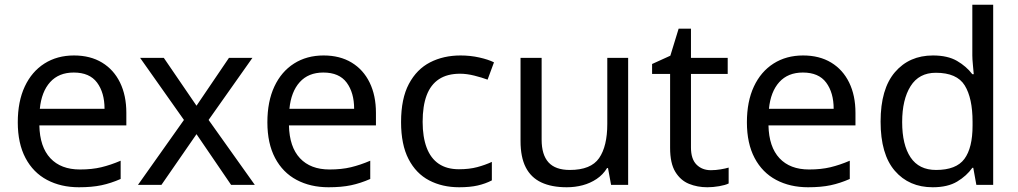

<svg xmlns="http://www.w3.org/2000/svg" viewBox="-20 -780 4295 810"><path d="M313 10Q237 10 178.5 -21Q120 -52 87.5 -113.5Q55 -175 55 -264Q55 -352 84.5 -415Q114 -478 167.5 -512Q221 -546 292 -546Q361 -546 410.5 -516Q460 -486 486.5 -431.5Q513 -377 513 -304V-251H146Q148 -160 192.5 -112.5Q237 -65 317 -65Q368 -65 407.5 -74.5Q447 -84 489 -102V-25Q448 -7 408 1.5Q368 10 313 10ZM148 -321H421Q421 -389 389.5 -431.5Q358 -474 291 -474Q228 -474 191.5 -433.5Q155 -393 148 -321Z M562 0 756 -274 571 -536H671L809 -334L946 -536H1045L860 -274L1055 0H955L809 -214L661 0Z M1366 10Q1290 10 1231.5 -21Q1173 -52 1140.5 -113.5Q1108 -175 1108 -264Q1108 -352 1137.5 -415Q1167 -478 1220.5 -512Q1274 -546 1345 -546Q1414 -546 1463.5 -516Q1513 -486 1539.5 -431.5Q1566 -377 1566 -304V-251H1199Q1201 -160 1245.5 -112.5Q1290 -65 1370 -65Q1421 -65 1460.5 -74.5Q1500 -84 1542 -102V-25Q1501 -7 1461 1.5Q1421 10 1366 10ZM1201 -321H1474Q1474 -389 1442.5 -431.5Q1411 -474 1344 -474Q1281 -474 1244.5 -433.5Q1208 -393 1201 -321Z M1917 10Q1846 10 1790.5 -19Q1735 -48 1703.5 -109Q1672 -170 1672 -265Q1672 -364 1705 -426Q1738 -488 1794.5 -517Q1851 -546 1923 -546Q1964 -546 2002 -537.5Q2040 -529 2064 -517L2037 -444Q2013 -453 1981 -461Q1949 -469 1921 -469Q1867 -469 1832 -446Q1797 -423 1780 -378Q1763 -333 1763 -266Q1763 -202 1780 -157Q1797 -112 1831 -89Q1865 -66 1916 -66Q1960 -66 1993.5 -75Q2027 -84 2055 -97V-19Q2028 -5 1995.5 2.5Q1963 10 1917 10Z M2371 10Q2307 10 2263.5 -10.5Q2220 -31 2198 -74Q2176 -117 2176 -185V-536H2265V-191Q2265 -127 2294 -95Q2323 -63 2384 -63Q2473 -63 2507.5 -113Q2542 -163 2542 -257V-536H2630V0H2558L2545 -71H2541Q2524 -43 2497 -25Q2470 -7 2438 1.5Q2406 10 2371 10Z M2964 10Q2922 10 2886.5 -4.5Q2851 -19 2829 -55Q2807 -91 2807 -156V-468H2731V-510L2808 -545L2843 -659H2895V-536H3050V-468H2895V-158Q2895 -109 2918.5 -85.5Q2942 -62 2979 -62Q2999 -62 3020 -65.5Q3041 -69 3054 -73V-6Q3040 1 3014 5.5Q2988 10 2964 10Z M3389 10Q3313 10 3254.5 -21Q3196 -52 3163.5 -113.5Q3131 -175 3131 -264Q3131 -352 3160.5 -415Q3190 -478 3243.5 -512Q3297 -546 3368 -546Q3437 -546 3486.5 -516Q3536 -486 3562.5 -431.5Q3589 -377 3589 -304V-251H3222Q3224 -160 3268.5 -112.5Q3313 -65 3393 -65Q3444 -65 3483.5 -74.5Q3523 -84 3565 -102V-25Q3524 -7 3484 1.5Q3444 10 3389 10ZM3224 -321H3497Q3497 -389 3465.5 -431.5Q3434 -474 3367 -474Q3304 -474 3267.5 -433.5Q3231 -393 3224 -321Z M3915 10Q3815 10 3755 -59.5Q3695 -129 3695 -267Q3695 -405 3755.5 -475.5Q3816 -546 3916 -546Q3978 -546 4017.5 -523Q4057 -500 4082 -467H4088Q4087 -480 4084.5 -505.5Q4082 -531 4082 -546V-760H4170V0H4099L4086 -72H4082Q4058 -38 4018 -14Q3978 10 3915 10ZM3929 -63Q4014 -63 4048.5 -109.5Q4083 -156 4083 -250V-266Q4083 -366 4050 -419.5Q4017 -473 3928 -473Q3857 -473 3821.5 -416.5Q3786 -360 3786 -265Q3786 -169 3821.5 -116Q3857 -63 3929 -63Z"/></svg>

Font: Noto Sans Symbols
Style: Regular
Weight: 400
Designer: Monotype Design Team
Foundry: Monotype Imaging Inc.
Version: Version 2.002